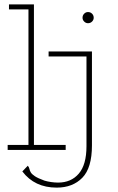

<svg xmlns="http://www.w3.org/2000/svg" viewBox="-20 -685 540 877"><path d="M15 0V-23H110V-642H21V-665H135V-23H280V0ZM382 -579Q372 -579 364.5 -586.5Q357 -594 357 -604Q357 -615 364.5 -622.5Q372 -630 382 -630Q393 -630 400.5 -622.5Q408 -615 408 -604Q408 -594 400.5 -586.5Q393 -579 382 -579ZM239 172Q138 172 82 98L107 72Q113 79 114.5 87Q116 95 121 103Q126 111 139.5 120Q153 129 183 140Q196 144 213 146.5Q230 149 245 149Q305 149 340 108Q375 67 375 -17V-427H202V-450H400V-21Q400 82 356 127Q312 172 239 172Z"/></svg>

Font: Inconsolata ExtraLight
Style: Regular
Weight: 200
Monospace: yes
Designer: Raph Levien, Cyreal, Brenton Simpson
Foundry: Raph Levien, Cyreal, Google
Version: Version 3.001; ttfautohint (v1.8.2.53-6de2)